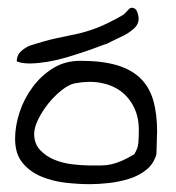

<svg xmlns="http://www.w3.org/2000/svg" viewBox="-20 -470 449 491"><path d="M18.6 -115.2Q18.6 -148.4 30.3 -183.6Q42 -218.8 64 -248Q85.9 -277.3 116.2 -295.9Q146.5 -314.5 185.5 -314.5Q240.2 -314.5 277.3 -303.7Q314.5 -293 337.9 -271Q361.3 -249 371.6 -214.4Q381.8 -179.7 381.8 -132.8Q381.8 -129.9 381.3 -121.6Q380.9 -113.3 380.9 -104.5Q380.9 -95.7 380.4 -87.4Q379.9 -79.1 379.9 -75.2Q373 -50.8 354 -35.6Q335 -20.5 310.1 -12.7Q285.2 -4.9 258.3 -2Q231.4 1 210 1Q179.7 1 146.5 -2.9Q113.3 -6.8 84.5 -19Q55.7 -31.2 37.1 -54.2Q18.6 -77.1 18.6 -115.2ZM67.4 -127.9Q67.4 -102.5 82.5 -86.4Q97.7 -70.3 119.1 -61.5Q140.6 -52.7 165.5 -49.8Q190.4 -46.9 208 -46.9Q225.6 -46.9 238.8 -46.9Q252 -46.9 264.6 -49.8Q277.3 -52.7 291 -58.6Q304.7 -64.5 323.2 -75.2Q333 -90.8 334 -106Q335 -121.1 335 -137.7Q335 -170.9 322.3 -196.3Q309.6 -221.7 288.1 -237.3Q266.6 -252.9 236.8 -258.3Q207 -263.7 170.9 -256.8Q156.2 -253.9 137.7 -239.3Q119.1 -224.6 103.5 -205.1Q87.9 -185.5 77.6 -164.6Q67.4 -143.6 67.4 -127.9ZM22.8 -312.9Q22.8 -328 32.3 -337.4Q41.9 -346.7 54.2 -352.5Q96.8 -366.4 124.8 -372.3Q152.9 -378.1 177 -383.3Q201.1 -388.5 228.5 -399Q256 -409.5 296.4 -432.8Q298.6 -435.1 304.2 -440.9Q309.8 -446.7 312.1 -449H314.3Q314.3 -449 314.9 -449.6Q315.4 -450.2 316.6 -450.2Q326.7 -450.2 330.6 -440.3Q334.5 -430.4 334.5 -422.3Q334.5 -407.2 321.6 -396.1Q308.7 -385.1 296.4 -379.2Q277.3 -369.9 268.9 -365.9Q260.5 -361.8 253.8 -358.3Q245.9 -356 230.8 -350.2Q215.7 -344.3 194.9 -337.4Q174.2 -330.4 150.6 -323.4Q127.1 -316.4 103.5 -312.3Q80 -308.3 59.2 -307.7Q38.5 -307.1 22.8 -312.9Z"/></svg>

Font: Swanky and Moo Moo
Style: Regular
Weight: 400
Designer: Kimberly Geswein
Foundry: Kimberly Geswein
Version: Version 1.002 2001